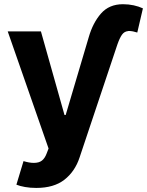

<svg xmlns="http://www.w3.org/2000/svg" viewBox="-20 -696 705 920"><path d="M176.1 -545.5 289.1 -144.9H294.7L405.2 -517.8Q425.1 -587 464.1 -631.4Q503.2 -675.8 569.2 -675.8Q595.9 -675.8 620.6 -670.5Q645.2 -665.1 664.8 -655.9L637.8 -540.1Q627.5 -543.3 617.4 -545.5Q607.2 -547.6 596.2 -547.6Q594.5 -547.6 593 -546.9Q575.3 -545.1 564.3 -529.5Q553.3 -513.8 542.6 -483.3L361.2 58.9Q339.1 125.7 288.7 165.1Q238.3 204.5 153.8 204.5Q125 204.5 100 200.1Q74.9 195.7 58.6 188.9L92.7 76Q120.4 84.5 142 84.5Q166.9 84.5 180.9 73.5Q195 62.5 203.8 38.7L212.7 15.6L17 -545.5Z"/></svg>

Font: Inter P
Style: Bold
Weight: 700
Designer: Rasmus Andersson
Foundry: rsms
Version: Version 3.018;git-588b23468